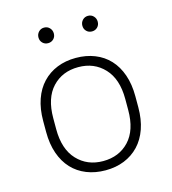

<svg xmlns="http://www.w3.org/2000/svg" viewBox="-103 -755 755 845"><g transform="rotate(-15 275.0 -332.5)"><path d="M275 6Q228 6 189 -9.5Q150 -25 122.5 -54.5Q95 -84 80 -127Q65 -170 65 -225V-275Q65 -330 80 -373Q95 -416 123 -445.5Q151 -475 189.5 -490.5Q228 -506 275 -506Q322 -506 361 -490.5Q400 -475 427.5 -445.5Q455 -416 470 -373Q485 -330 485 -275V-225Q485 -170 470 -127Q455 -84 427 -54.5Q399 -25 360.5 -9.5Q322 6 275 6ZM275 -36Q348 -36 393.5 -84.5Q439 -133 439 -225V-275Q439 -366 393 -415Q347 -464 275 -464Q202 -464 156.5 -415.5Q111 -367 111 -275V-225Q111 -134 157 -85Q203 -36 275 -36ZM175 -600Q160 -600 150 -610Q140 -620 140 -635Q140 -650 150 -660.5Q160 -671 175 -671Q190 -671 200 -660.5Q210 -650 210 -635Q210 -620 200 -610Q190 -600 175 -600ZM375 -600Q360 -600 350 -610Q340 -620 340 -635Q340 -650 350 -660.5Q360 -671 375 -671Q390 -671 400 -660.5Q410 -650 410 -635Q410 -620 400 -610Q390 -600 375 -600Z"/></g></svg>

Font: PT Root UI Web Light
Style: Regular
Weight: 300
Designer: Vitaly Kuzmin
Foundry: ParaType Ltd.
Version: Version 1.000W